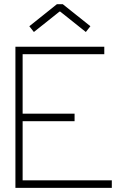

<svg xmlns="http://www.w3.org/2000/svg" viewBox="-20 -904 575 924"><path d="M88.9 -643.1V-356.9H338.9V-320.8H88.9V-36.1H518.1V0H54.2V-679.2H481.9V-643.1ZM270 -848.1H266.1L143.1 -750L121.1 -777.8L253.9 -883.8H282.2L415 -777.8L393.1 -750Z"/></svg>

Font: RawengulkSans
Style: Regular
Weight: 500
Designer: gluk (gluksza@wp.pl)
Foundry: gluk (gluksza@wp.pl)
Version: Version 0.94